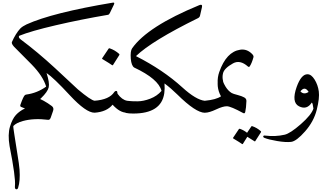

<svg xmlns="http://www.w3.org/2000/svg" viewBox="-20 -850 2489 1448"><path d="M134.3 -61Q156.2 -123.5 168.2 -133.1Q180.2 -142.6 245.6 -118.9Q311 -95.2 370.6 -50.3Q388.2 -37.1 380.4 -14.2Q364.7 31.7 362.8 36.6Q356 55.2 343.3 53.7Q236.3 40 153.3 62.5Q103 76.2 80.6 100.1Q78.6 105.5 88.4 166L110.8 308.6Q124.5 391.1 127.4 429.2Q133.3 514.2 116.7 565.9Q112.8 578.6 103 577.6Q89.8 576.2 92.8 550.8Q99.1 488.8 52.2 251.5Q37.6 164.1 55.2 105.2Q72.8 46.4 100.1 16.8Q127.4 -12.7 168.5 -32.2Q166 -33.7 157 -36.6Q147.9 -39.6 138.7 -43.9Q129.4 -48.3 134.3 -61Z M838.9 -814.9 808.1 -751Q802.7 -739.7 794.4 -738.3Q590.3 -703.6 401.4 -659.7Q212.4 -615.7 125 -580.1Q115.2 -568.4 136.7 -552.2Q261.2 -459.5 395.5 -335.9Q395.5 -335.9 567.4 -175.8Q665 -93.8 693.4 -90.3Q730.5 -85 709 -14.6Q704.6 0 693.4 0Q629.4 1 506.3 -131.8Q383.3 -264.6 331.1 -299.3Q355 -225.6 347.4 -191.9Q339.8 -158.2 289.6 -109.4Q253.4 -74.7 208.3 -83.3Q163.1 -91.8 165.5 -125.5Q166.5 -135.3 179.7 -137.2Q260.7 -148.4 328.1 -196.8Q304.7 -275.9 217.8 -364.7L85.9 -497.6Q64.9 -521 69.8 -533.2Q98.6 -597.7 132.8 -634.8Q149.9 -651.9 180.2 -666Q373.5 -753.9 830.6 -830.1Q847.7 -833 838.9 -814.9Z M937.5 -90.3Q954.1 -86.4 956.1 -78.6Q958 -70.8 956.1 -55.2Q948.7 0 937.5 0Q883.8 0.5 829.1 -60.5Q784.7 -6.3 693.4 0Q684.1 0.5 680.7 -15.1L671.9 -56.6Q669.4 -66.9 676 -78.1Q682.6 -89.4 693.4 -90.3Q804.7 -98.6 841.8 -155.8Q847.2 -164.1 855.5 -164.1Q863.8 -164.1 864.5 -154.8Q865.2 -145.5 866.7 -142.6Q899.4 -97.7 937.5 -90.3ZM799.3 -483.4Q801.8 -487.3 807.6 -485.4Q847.2 -471.7 878.4 -443.8Q882.8 -439.9 879.9 -435.1L832 -359.4Q829.1 -355 822 -360.8Q814.9 -366.7 752 -404.8Q748 -407.2 750.5 -410.6Z M932.1 -90.8Q934.6 -90.8 953.6 -88.4Q972.7 -85.9 1016.8 -85.9Q1061 -85.9 1112.8 -105.7Q1164.6 -125.5 1198.2 -164.6Q1174.8 -254.9 991.7 -340.8Q971.2 -354.5 966.3 -406.7Q961.9 -465.3 976.6 -485.8Q1092.3 -650.4 1481.4 -810.5Q1489.7 -814 1495.1 -814Q1504.4 -814 1503.9 -803.7Q1503.9 -799.3 1502.9 -794.9L1488.3 -731.4Q1485.4 -719.2 1472.7 -712.9Q1125 -542 1005.4 -426.8Q1209.5 -323.2 1354.5 -191.4Q1459 -96.2 1525.4 -89.8Q1549.3 -87.4 1549.3 -59.6Q1549.3 -43.5 1542.2 -21.2Q1535.2 1 1525.4 0.5Q1456.5 0.5 1316.4 -138.2Q1270 -184.1 1220.7 -220.7Q1223.6 -180.7 1218.8 -146Q1196.3 6.3 984.9 6.3Q950.2 6.3 930.2 1.7Q910.2 -2.9 910.2 -59.6Q910.2 -90.8 932.1 -90.8Z M1656.2 -267.1Q1655.3 -238.8 1681.2 -196.3Q1701.2 -164.1 1727.5 -148.4Q1736.8 -142.6 1774.9 -132.8Q1804.2 -125 1821.5 -115.5Q1838.9 -106 1838.4 -88.4Q1836.4 -35.2 1829.6 -5.9Q1826.2 9.3 1813.5 2.4Q1721.2 -47.9 1691.7 -48.6Q1662.1 -49.3 1609.9 -24.7Q1557.6 0 1526.4 0Q1514.6 0 1507.3 -22.2Q1500 -44.4 1504.4 -66.7Q1508.8 -88.9 1526.4 -90.3Q1609.4 -98.1 1646.5 -123.5Q1606 -197.3 1630.9 -277.8Q1657.2 -338.9 1656.2 -267.1Z M1662.1 -240.7Q1669.4 -211.9 1645.5 -202.1Q1622.6 -192.4 1621.6 -222.7Q1619.6 -267.1 1633.3 -306.2Q1687 -459.5 1791.5 -475.1Q1842.3 -482.9 1881.8 -442.4Q1894.5 -429.2 1891.6 -418.5Q1879.4 -374 1863.8 -350.1Q1857.9 -341.3 1849.6 -348.6Q1790 -401.4 1737.3 -372.1Q1671.4 -335.4 1662.1 -297.9Q1654.8 -268.6 1662.1 -240.7ZM1875.5 103.5Q1877.9 99.6 1882.8 101.6Q1918.5 113.8 1946.8 139.2Q1950.7 142.6 1948.2 147L1904.8 214.8Q1902.3 218.8 1896 213.4Q1890.6 209 1845.2 181.6L1811.5 235.4Q1808.6 239.3 1802.2 233.9Q1795.9 228.5 1739.3 194.3Q1735.8 191.9 1737.8 189L1781.7 123.5Q1784.2 120.1 1789.6 121.6Q1818.8 131.8 1843.3 151.4Z M2217.3 -194.3Q2252 -291 2299.3 -290Q2327.6 -290 2352.5 -250.2Q2377.4 -210.4 2384.3 -160.6Q2391.1 -110.8 2368.9 -22.5Q2346.7 65.9 2281 140.6Q2215.3 215.3 2175.5 220Q2135.7 224.6 2070.3 213.6Q2004.9 202.6 1974.6 189.9Q1963.9 185.5 1965.3 178.2Q1966.8 170.9 1978 172.4Q2056.6 182.1 2126.5 166Q2168.9 156.2 2248.8 86.2Q2328.6 16.1 2343.8 -31.2Q2338.9 -72.3 2331.5 -76.7Q2293.9 -18.6 2235.1 -48.3Q2176.3 -78.1 2217.3 -194.3ZM2307.6 -156.7Q2278.8 -203.6 2245.6 -161.1Q2271 -132.8 2307.6 -156.7Z"/></svg>

Font: Amiri Quran
Style: Regular
Weight: 400
Designer: Khaled Hosny
Version: Version 000.105